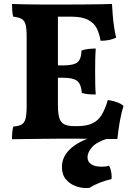

<svg xmlns="http://www.w3.org/2000/svg" viewBox="-20 -699 668 968"><path d="M40.4 -679Q60.8 -678 90.8 -677.5Q120.8 -677 154.2 -676.5Q187.6 -676 218.6 -676Q249.6 -676 272 -676V-170.4Q272 -128 279 -104.7Q286 -81.4 304.2 -72.2Q322.4 -63 355.2 -63L329.4 0Q302.6 0 261.3 0.3Q220 0.6 175.9 1.1Q131.8 1.6 95 2.1Q58.2 2.6 40.4 3Q40.4 -15.4 42 -32.4Q43.6 -49.4 47.2 -61Q74.2 -63 88.9 -71.3Q103.6 -79.6 109 -101.9Q114.4 -124.2 114.4 -167.4V-514.2Q114.4 -554.4 109 -575Q103.6 -595.6 88.9 -603.7Q74.2 -611.8 46.6 -615Q43 -627.2 41.7 -645.6Q40.4 -664 40.4 -679ZM523.8 -195Q549.6 -191.2 570.4 -183.5Q591.2 -175.8 602.6 -165Q591.6 -130 583.8 -85.5Q576 -41 571.6 2Q546 2 506 1.5Q466 1 419.7 0.5Q373.4 0 329.4 0L355.2 -63H367.8Q416.6 -63 446.1 -77.2Q475.6 -91.4 493 -120.6Q510.4 -149.8 523.8 -195ZM462.8 -454.2Q460.8 -429.4 460.2 -401.5Q459.6 -373.6 459.6 -340.4Q459.6 -304.8 460.2 -275.3Q460.8 -245.8 462.8 -222.6Q440.4 -222.6 423.9 -224.2Q407.4 -225.8 392.8 -230.6Q388.8 -276 368.7 -291.5Q348.6 -307 297.8 -307H234.8V-369.2H297.8Q351.6 -369.2 370.7 -385.2Q389.8 -401.2 390.8 -444.2Q406.2 -450 425.1 -452.1Q444 -454.2 462.8 -454.2ZM544.6 -679Q546 -654.8 548.4 -623.6Q550.8 -592.4 555.4 -561.8Q560 -531.2 565.6 -509Q550.4 -502 531.8 -497.7Q513.2 -493.4 487 -493.4Q481.6 -527.4 468.4 -554.9Q455.2 -582.4 424.6 -598.7Q394 -615 338.6 -615H237.2L266 -676Q342.2 -676 395.6 -676.5Q449 -677 484.7 -677.5Q520.4 -678 544.6 -679ZM492.2 -23 521.6 0Q466.2 17 443.7 43.5Q421.2 70 421.2 93.4Q421.2 116.6 439.8 129Q458.4 141.4 492 141.4Q501.6 141.4 510.8 140.5Q520 139.6 529.2 136.4Q534 142.6 537.3 154.3Q540.6 166 542.2 179.6Q543.8 193.2 542.2 203.6Q513 210.6 483.7 221.8Q454.4 233 432.2 247.6Q426 248.6 421.5 248.8Q417 249 410.8 249Q388.2 249 360.4 238.9Q332.6 228.8 312.4 205.4Q292.2 182 292.2 142.4Q292.2 87.8 340.7 46.1Q389.2 4.4 492.2 -23Z"/></svg>

Font: Vollkorn
Style: Regular
Weight: 400
Designer: Friedrich Althausen
Foundry: Friedrich Althausen
Version: Version 4.104